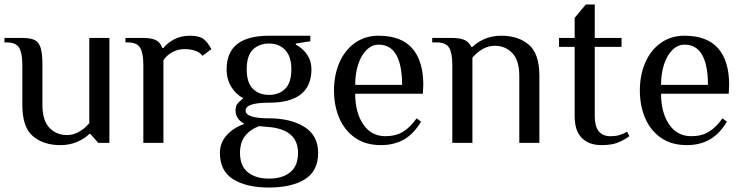

<svg xmlns="http://www.w3.org/2000/svg" viewBox="-27 -640 3329 860"><path d="M73 -170V-350Q73 -401 59 -425.5Q45 -450 3 -450H-7V-470H73Q110 -470 128.5 -460.5Q147 -451 155 -426Q163 -401 163 -350V-170Q163 -100 194.5 -67.5Q226 -35 273 -35Q326 -35 373 -88V-470H463V0H413L378 -40H373Q352 -19 318.5 -4.5Q285 10 243 10Q168 10 120.5 -30Q73 -70 73 -170Z M615 -350Q615 -401 601 -425.5Q587 -450 545 -450H535V-470H615Q653 -470 672.5 -459.5Q692 -449 700 -425H705Q723 -448 753.5 -464Q784 -480 825 -480Q865 -480 885 -465Q902 -452 920 -420L880 -390Q869 -405 848 -412.5Q827 -420 800 -420Q770 -420 745 -406.5Q720 -393 705 -370V0H615Z M958 45Q958 -1 989 -35Q1020 -69 1068 -85Q1028 -107 1028 -145Q1028 -165 1037 -176Q1046 -187 1063 -200Q1031 -216 1009.5 -250Q988 -284 988 -330Q988 -480 1178 -480H1363V-455L1298 -445V-440Q1329 -424 1348.5 -395.5Q1368 -367 1368 -330Q1368 -180 1178 -180Q1073 -180 1073 -145Q1073 -110 1178 -110Q1275 -110 1336.5 -71.5Q1398 -33 1398 45Q1398 126 1338.5 163Q1279 200 1178 200Q1077 200 1017.5 163Q958 126 958 45ZM1278 -330Q1278 -387 1250.5 -416Q1223 -445 1178 -445Q1133 -445 1105.5 -417.5Q1078 -390 1078 -330Q1078 -270 1105.5 -242.5Q1133 -215 1178 -215Q1223 -215 1250.5 -242.5Q1278 -270 1278 -330ZM1308 45Q1308 -55 1188 -70L1133 -75Q1092 -59 1070 -30Q1048 -1 1048 45Q1048 103 1083 131.5Q1118 160 1178 160Q1238 160 1273 131.5Q1308 103 1308 45Z M1469 -235Q1469 -303 1493 -359Q1517 -415 1562.5 -447.5Q1608 -480 1669 -480Q1770 -480 1819.5 -423.5Q1869 -367 1869 -260L1867 -220H1564Q1564 -136 1600 -83Q1636 -30 1699 -30Q1746 -30 1778.5 -50Q1811 -70 1839 -110L1859 -95Q1826 -40 1782 -15Q1738 10 1679 10Q1611 10 1564 -22.5Q1517 -55 1493 -110.5Q1469 -166 1469 -235ZM1774 -260Q1774 -348 1748 -394Q1722 -440 1669 -440Q1639 -440 1615 -416.5Q1591 -393 1577.5 -352Q1564 -311 1564 -260Z M1999 -350Q1999 -401 1985 -425.5Q1971 -450 1929 -450H1909V-470H1999Q2036 -470 2055.5 -460Q2075 -450 2084 -430H2089Q2110 -451 2143.5 -465.5Q2177 -480 2219 -480Q2294 -480 2341.5 -440Q2389 -400 2389 -300V0H2299V-300Q2299 -370 2267.5 -402.5Q2236 -435 2189 -435Q2136 -435 2089 -382V0H1999Z M2547 -120V-430H2477V-470H2547V-560L2597 -620H2637V-470H2757V-430H2637V-120Q2637 -30 2707 -30Q2731 -30 2747.5 -35Q2764 -40 2782 -50L2792 -30Q2769 -13 2741 -1.5Q2713 10 2667 10Q2611 10 2579 -22Q2547 -54 2547 -120Z M2839 -235Q2839 -303 2863 -359Q2887 -415 2932.5 -447.5Q2978 -480 3039 -480Q3140 -480 3189.5 -423.5Q3239 -367 3239 -260L3237 -220H2934Q2934 -136 2970 -83Q3006 -30 3069 -30Q3116 -30 3148.5 -50Q3181 -70 3209 -110L3229 -95Q3196 -40 3152 -15Q3108 10 3049 10Q2981 10 2934 -22.5Q2887 -55 2863 -110.5Q2839 -166 2839 -235ZM3144 -260Q3144 -348 3118 -394Q3092 -440 3039 -440Q3009 -440 2985 -416.5Q2961 -393 2947.5 -352Q2934 -311 2934 -260Z"/></svg>

Font: Philosopher
Style: Regular
Weight: 400
Designer: Jovanny Lemonad
Foundry: Jovanny Lemonad
Version: Version 2.000